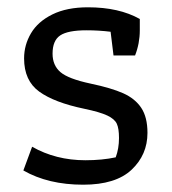

<svg xmlns="http://www.w3.org/2000/svg" viewBox="-20 -498 470 526"><path d="M44 -31 68 -96Q133 -59 214 -59Q260 -59 297 -67Q306 -91 306 -120Q306 -146 300 -159Q294 -172 274 -181.5Q254 -191 211 -200Q129 -217 87.5 -247Q46 -277 46 -338Q46 -375 65 -407Q84 -439 123.5 -458.5Q163 -478 221 -478Q306 -478 363 -446V-415Q363 -379 350 -346H291L283 -411Q251 -415 217 -415Q166 -415 145 -401Q124 -387 124 -351Q124 -319 145.5 -300.5Q167 -282 228 -269Q285 -257 317.5 -242.5Q350 -228 367 -202.5Q384 -177 384 -134Q384 -74 340.5 -33Q297 8 208 8Q112 8 44 -31Z"/></svg>

Font: Athiti Medium
Style: Regular
Weight: 500
Designer: CadsonDemak Team
Foundry: CadsonDemak
Version: Version 1.032